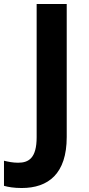

<svg xmlns="http://www.w3.org/2000/svg" viewBox="-94 -734 445 964"><path d="M15 210C149 210 241 138 241 -46V-714H90V-45C90 60 50 83 -3 83C-30 83 -53 78 -74 73V199C-53 205 -24 210 15 210Z"/></svg>

Font: Noto Kufi Arabic
Style: Bold
Weight: 700
Designer: Monotype Design Team, David Williams, Khaled Hosny
Foundry: Google LLC
Version: Version 2.109